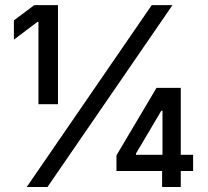

<svg xmlns="http://www.w3.org/2000/svg" viewBox="-20 -748 833 768"><path d="M211.9 -727.5V-331.1H133.8V-660.6H129.9L35.6 -589.4V-666.5L117.2 -727.5ZM86.9 0 586.9 -727.5H669.9L169.9 0ZM445.8 -64V-126.5L606 -396.5H657.2V-304.7H625L523.9 -133.8V-128.9H752.4V-64ZM628.4 0V-82.5L629.9 -110.8V-396.5H703.1V0Z"/></svg>

Font: Inter 16pt
Style: Regular
Weight: 400
Version: Version 4.001;git-66647c0bb